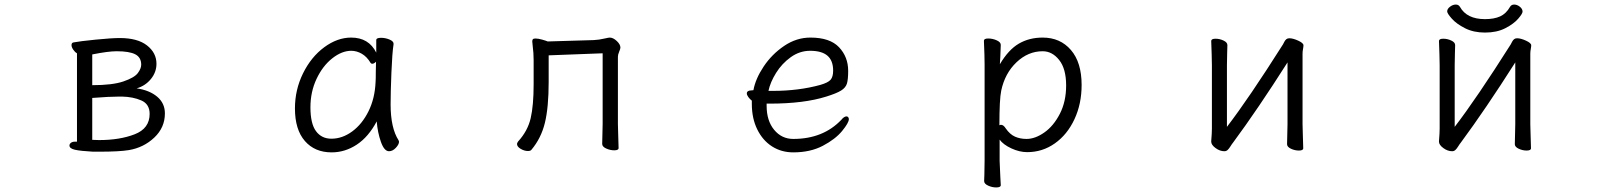

<svg xmlns="http://www.w3.org/2000/svg" viewBox="-20 -651 7040 843"><path d="M285 -12Q285 -19 291.5 -24Q298 -29 309 -29H318V-417Q309 -422 301.5 -433Q294 -444 294 -453Q294 -464 304 -465Q330 -470 400 -477Q470 -484 506 -484Q584 -484 625.5 -451.5Q667 -419 667 -371Q667 -334 642.5 -304Q618 -274 580 -263Q636 -255 670 -226.5Q704 -198 704 -153Q704 -91 657.5 -47Q611 -3 546 8Q504 15 416 15H388Q333 12 309 6.5Q285 1 285 -12ZM600 -367Q600 -399 574 -412.5Q548 -426 492 -426Q455 -426 385 -412V-277Q474 -277 522 -293.5Q570 -310 585 -330Q600 -350 600 -367ZM385 -221V-37L415 -36Q506 -36 571.5 -61.5Q637 -87 637 -151Q637 -194 600.5 -210Q564 -226 515 -227H505Q461 -227 385 -221Z M1695 -193Q1695 -89 1730 -35Q1732 -31 1732 -29Q1732 -17 1718 -2Q1704 13 1688 13Q1667 13 1652.5 -28Q1638 -69 1634 -118Q1598 -50 1546.5 -16Q1495 18 1436 18Q1362 18 1318.5 -32Q1275 -82 1275 -175Q1275 -257 1310.5 -329Q1346 -401 1403.5 -443.5Q1461 -486 1522 -486Q1599 -486 1632 -420V-475Q1632 -485 1653 -485Q1672 -485 1690 -477.5Q1708 -470 1708 -459V-457Q1702 -419 1698.5 -331.5Q1695 -244 1695 -193ZM1614 -371Q1610 -371 1607 -375Q1591 -402 1568.5 -415Q1546 -428 1522 -428Q1481 -428 1439 -395Q1397 -362 1370 -305Q1343 -248 1343 -180Q1343 -108 1367.5 -75Q1392 -42 1435 -42Q1483 -42 1526.5 -74Q1570 -106 1598 -162.5Q1626 -219 1629 -291Q1630 -301 1630 -335L1631 -380Q1622 -371 1614 -371Z M2389 -408V-291Q2389 -180 2372.5 -112Q2356 -44 2313 7Q2309 12 2298 12Q2282 12 2266 2.5Q2250 -7 2250 -19Q2250 -23 2255 -30Q2297 -76 2310 -132Q2323 -188 2323 -281V-387Q2323 -418 2319 -448L2317 -469Q2317 -474 2319 -478Q2322 -482 2331 -482Q2343 -482 2360.5 -477Q2378 -472 2385 -469L2587 -475Q2610 -476 2635 -482Q2653 -486 2657 -486Q2672 -486 2688 -471Q2704 -456 2704 -442Q2704 -437 2698.5 -424Q2693 -411 2693 -402V-107L2694 -69L2696 -1Q2696 9 2677 9Q2659 9 2641.5 1Q2624 -7 2624 -19L2626 -107V-417Z M3463 -41Q3594 -41 3674 -125Q3686 -140 3697 -140Q3701 -140 3704 -136.5Q3707 -133 3707 -128Q3707 -112 3677.5 -76Q3648 -40 3593 -11Q3538 18 3463 18Q3411 18 3370 -8Q3329 -34 3305 -82.5Q3281 -131 3281 -195V-209Q3272 -216 3265.5 -225Q3259 -234 3259 -241Q3259 -247 3264 -250.5Q3269 -254 3278 -254L3288 -255Q3297 -305 3333 -359Q3369 -413 3423 -449.5Q3477 -486 3538 -486Q3624 -486 3664 -443.5Q3704 -401 3704 -340Q3704 -302 3698.5 -284Q3693 -266 3673 -253.5Q3653 -241 3608 -227Q3510 -196 3359 -196H3346V-186Q3346 -121 3379 -81Q3412 -41 3463 -41ZM3581 -278Q3616 -288 3627 -301Q3638 -314 3638 -341Q3638 -385 3613 -406.5Q3588 -428 3537 -428Q3491 -428 3452 -400Q3413 -372 3387.5 -331Q3362 -290 3354 -252H3374Q3486 -252 3581 -278Z M4300 -472Q4300 -482 4319 -482Q4338 -482 4356 -474Q4374 -466 4374 -454L4372 -402L4370 -369Q4408 -433 4453.5 -459.5Q4499 -486 4558 -486Q4635 -486 4682 -431.5Q4729 -377 4729 -278Q4729 -195 4697.5 -127.5Q4666 -60 4611.5 -21.5Q4557 17 4490 17Q4456 17 4420.5 0.5Q4385 -16 4369 -38V56Q4369 61 4372 124Q4374 154 4374 162Q4374 172 4354 172Q4336 172 4318.5 164Q4301 156 4301 144Q4301 128 4302 116L4303 55V-368Q4303 -403 4300 -472ZM4375 -103Q4386 -103 4396 -87Q4414 -61 4436.5 -51Q4459 -41 4487 -41Q4525 -41 4565.5 -69.5Q4606 -98 4633.5 -151.5Q4661 -205 4661 -276Q4661 -349 4630.5 -387.5Q4600 -426 4558 -426Q4494 -426 4443 -377.5Q4392 -329 4376 -253Q4368 -215 4368 -101Q4372 -103 4375 -103Z M5394 -25Q5389 -19 5382.5 -8.5Q5376 2 5370 7.5Q5364 13 5356 13Q5336 13 5317 -1Q5298 -15 5298 -29V-31Q5301 -67 5301 -86V-364L5300 -413L5298 -471Q5298 -481 5317 -481Q5335 -481 5352 -473Q5369 -465 5369 -453Q5369 -432 5368 -417L5367 -364V-94Q5463 -219 5613 -456Q5615 -460 5619 -467.5Q5623 -475 5628 -479Q5633 -483 5641 -483Q5657 -483 5680 -472.5Q5703 -462 5703 -452Q5703 -446 5701 -435.5Q5699 -425 5699 -415V-106L5700 -68L5702 0Q5702 10 5683 10Q5665 10 5648 2Q5631 -6 5631 -18L5633 -106V-377Q5502 -171 5394 -25Z M6500 -508Q6450 -508 6412.5 -527Q6375 -546 6354.5 -569Q6334 -592 6334 -601Q6334 -612 6346.5 -621.5Q6359 -631 6372 -631Q6384 -631 6390 -621Q6420 -567 6500 -567Q6540 -567 6566.5 -579Q6593 -591 6610 -621Q6616 -631 6628 -631Q6641 -631 6653 -621.5Q6665 -612 6665 -600Q6665 -591 6645.5 -568.5Q6626 -546 6589 -527Q6552 -508 6500 -508ZM6394 -25Q6389 -19 6382.5 -8.5Q6376 2 6370 7.5Q6364 13 6356 13Q6336 13 6317 -1Q6298 -15 6298 -29V-31Q6301 -67 6301 -86V-364L6300 -413L6298 -471Q6298 -481 6317 -481Q6335 -481 6352 -473Q6369 -465 6369 -453Q6369 -432 6368 -417L6367 -364V-94Q6463 -219 6613 -456Q6615 -460 6619 -467.5Q6623 -475 6628 -479Q6633 -483 6641 -483Q6657 -483 6680 -472.5Q6703 -462 6703 -452Q6703 -446 6701 -435.5Q6699 -425 6699 -415V-106L6700 -68L6702 0Q6702 10 6683 10Q6665 10 6648 2Q6631 -6 6631 -18L6633 -106V-377Q6502 -171 6394 -25Z"/></svg>

Font: Fusion Kai T
Style: Regular
Weight: 400
Designer: Fontworks Inc.
Version: Version 24.134;May 13, 2024